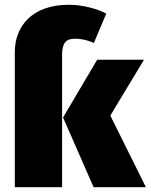

<svg xmlns="http://www.w3.org/2000/svg" viewBox="-20 -784 631 804"><path d="M295 -622C317 -622 345 -617 373 -604L425 -727C388 -747 326 -764 268 -764C115 -764 42 -675 42 -565V0H240V-555C240 -605 257 -622 295 -622ZM442 -300 583 -534H387L244 -292L372 0H591Z"/></svg>

Font: Fira Sans Heavy
Style: Regular
Weight: 900
Designer: bBox Type GmbH & Carrois Corporate GbR & Edenspiekermann AG
Foundry: bBox Type GmbH & Carrois Corporate GbR & Edenspiekermann AG
Version: Version 4.300;PS 004.300;hotconv 1.0.88;makeotf.lib2.5.64775